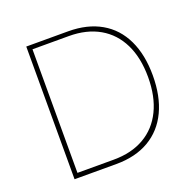

<svg xmlns="http://www.w3.org/2000/svg" viewBox="-124 -830 963 956"><g transform="rotate(-20 357.0 -351.5)"><path d="M129.4 -24.9H329.1Q423.3 -24.9 491 -64Q558.6 -103 594.5 -176.8Q630.4 -250.5 630.4 -353Q630.4 -455.6 594.5 -528.8Q558.6 -602.1 491 -640.9Q423.3 -679.7 329.1 -679.7H129.4V-703.1H334Q435.5 -703.1 507.8 -661.6Q580.1 -620.1 617.7 -541.3Q655.3 -462.4 655.3 -353Q655.3 -243.2 617.7 -163.8Q580.1 -84.5 507.8 -42.2Q435.5 0 334 0H129.4ZM136.7 -703.1V0H112.3V-703.1Z"/></g></svg>

Font: Wand UI Pro
Style: Regular
Weight: 400
Designer: Andreas Faust
Version: Version 1.003;FEAKit 1.0